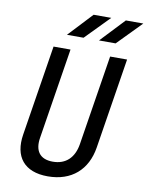

<svg xmlns="http://www.w3.org/2000/svg" viewBox="-102 -1022 846 1103"><g transform="rotate(10 321.5 -470.0)"><path d="M409 -810H506L643 -950H541ZM222 -810H319L456 -950H353ZM254 10C393 10 482 -70 503 -202L587 -730H488L404 -202C391 -125 345 -78 268 -78C191 -78 160 -125 173 -202L257 -730H158L74 -202C53 -71 116 10 254 10Z"/></g></svg>

Font: JetBrains Mono Medium
Style: Italic
Weight: 436
Italic angle: -9°
Monospace: yes
Designer: Philipp Nurullin, Konstantin Bulenkov
Foundry: JetBrains
Version: Version 2.305